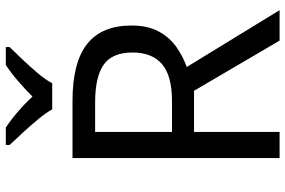

<svg xmlns="http://www.w3.org/2000/svg" viewBox="-181 -803 984 662"><g transform="rotate(-90 311.0 -472.0)"><path d="M294 -714Q427 -714 490.5 -663.5Q554 -613 554 -511Q554 -454 533 -416Q512 -378 479.5 -355.5Q447 -333 411 -320L607 0H502L329 -295H187V0H97V-714ZM289 -636H187V-371H294Q381 -371 421 -405.5Q461 -440 461 -507Q461 -577 419 -606.5Q377 -636 289 -636ZM265 -784Q252 -807 230 -833.5Q208 -860 184 -886Q160 -912 142 -931V-944H202Q228 -927 256 -903Q284 -879 309 -852Q336 -879 364 -903Q392 -927 418 -944H480V-931Q461 -912 436.5 -886Q412 -860 389.5 -833.5Q367 -807 355 -784Z"/></g></svg>

Font: Noto Sans Takri
Style: Regular
Weight: 400
Designer: Monotype Design Team
Foundry: Monotype Imaging Inc.
Version: Version 2.003; ttfautohint (v1.8.4.7-5d5b)